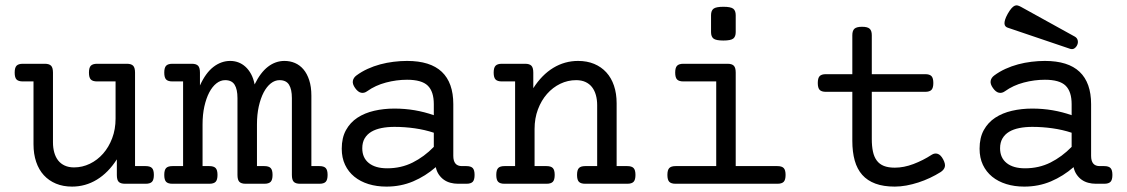

<svg xmlns="http://www.w3.org/2000/svg" viewBox="-20 -691 4237 722"><path d="M527.8 -66.4Q544.4 -66.4 551.5 -59.1Q558.6 -51.8 558.6 -33.2Q558.6 -14.6 551.5 -7.3Q544.4 0 527.8 0H450.2Q433.6 0 426.5 -7.1Q419.4 -14.2 419.4 -32.7V-91.8Q387.2 -41.5 344.2 -15.4Q301.3 10.7 251 10.7Q217.3 10.7 190.4 -0.5Q163.6 -11.7 144.8 -32.2Q126 -52.7 116 -82.3Q106 -111.8 106 -148.4V-384.8H65.9Q49.3 -384.8 42.2 -392.1Q35.2 -399.4 35.2 -418Q35.2 -436.5 42.2 -443.8Q49.3 -451.2 65.9 -451.2H148.4Q165 -451.2 172.1 -443.8Q179.2 -436.5 179.2 -418V-155.8Q179.2 -134.8 184.1 -117.4Q189 -100.1 198.7 -87.6Q208.5 -75.2 223.4 -68.4Q238.3 -61.5 258.3 -61.5Q289.6 -61.5 317.9 -75.2Q346.2 -88.9 367.7 -113.3Q389.2 -137.7 401.9 -171.4Q414.6 -205.1 414.6 -245.1V-384.8H345.2Q328.6 -384.8 321.5 -392.1Q314.5 -399.4 314.5 -418Q314.5 -436.5 321.5 -443.8Q328.6 -451.2 345.2 -451.2H457Q473.6 -451.2 480.7 -443.8Q487.8 -436.5 487.8 -418V-66.4Z M731.9 -369.6Q753.4 -417 782.7 -439.5Q812 -461.9 845.7 -461.9Q861.8 -461.9 876.2 -456.5Q890.6 -451.2 902.8 -440.2Q915 -429.2 924.1 -412.6Q933.1 -396 937.5 -373.5Q959.5 -418.5 987.8 -440.2Q1016.1 -461.9 1049.8 -461.9Q1070.8 -461.9 1089.1 -454.1Q1107.4 -446.3 1121.1 -430.2Q1134.8 -414.1 1142.8 -389.4Q1150.9 -364.7 1150.9 -331.1V-66.4H1181.2Q1197.8 -66.4 1204.8 -59.1Q1211.9 -51.8 1211.9 -33.2Q1211.9 -14.6 1204.8 -7.3Q1197.8 0 1181.2 0H1108.4Q1091.8 0 1084.7 -7.3Q1077.6 -14.6 1077.6 -33.2V-322.3Q1077.6 -355 1066.9 -372.3Q1056.2 -389.6 1031.2 -389.6Q1013.7 -389.6 998.3 -377.4Q982.9 -365.2 971.4 -343.3Q960 -321.3 953.1 -290.8Q946.3 -260.3 946.3 -223.1V-66.4H974.1Q990.7 -66.4 997.8 -59.1Q1004.9 -51.8 1004.9 -33.2Q1004.9 -14.6 997.8 -7.3Q990.7 0 974.1 0H903.8Q887.2 0 880.1 -7.3Q873 -14.6 873 -33.2V-322.3Q873 -355 862.3 -372.3Q851.6 -389.6 826.7 -389.6Q809.1 -389.6 793.7 -377.4Q778.3 -365.2 766.8 -343.3Q755.4 -321.3 748.5 -290.8Q741.7 -260.3 741.7 -223.1V-66.4H767.1Q783.7 -66.4 790.8 -59.1Q797.9 -51.8 797.9 -33.2Q797.9 -14.6 790.8 -7.3Q783.7 0 767.1 0H628.4Q611.8 0 604.7 -7.3Q597.7 -14.6 597.7 -33.2Q597.7 -51.8 604.7 -59.1Q611.8 -66.4 628.4 -66.4H668.5V-384.8H628.4Q611.8 -384.8 604.7 -392.1Q597.7 -399.4 597.7 -418Q597.7 -436.5 604.7 -443.8Q611.8 -451.2 628.4 -451.2H701.2Q717.8 -451.2 724.9 -443.8Q731.9 -436.5 731.9 -418Z M1733.9 -66.4Q1750.5 -66.4 1757.6 -59.1Q1764.6 -51.8 1764.6 -33.2Q1764.6 -14.6 1757.6 -7.3Q1750.5 0 1733.9 0H1702.6Q1687.5 0 1673.8 -3.7Q1660.2 -7.3 1649.2 -15.1Q1638.2 -22.9 1630.1 -34.7Q1622.1 -46.4 1618.7 -62.5Q1580.1 -28.8 1533.7 -9Q1487.3 10.7 1433.1 10.7Q1396.5 10.7 1365.7 1.2Q1335 -8.3 1312.5 -26.6Q1290 -44.9 1277.6 -71.3Q1265.1 -97.7 1265.1 -131.8Q1265.1 -172.9 1281 -201.7Q1296.9 -230.5 1324 -248.3Q1351.1 -266.1 1387 -274.4Q1422.9 -282.7 1462.9 -282.7Q1502.4 -282.7 1539.6 -276.4Q1576.7 -270 1611.3 -257.8V-299.3Q1611.3 -346.7 1588.6 -368.9Q1565.9 -391.1 1510.7 -391.1Q1471.2 -391.1 1431.4 -380.6Q1391.6 -370.1 1360.8 -348.1Q1349.6 -339.8 1337.9 -342.3Q1326.2 -344.7 1315.4 -359.9Q1304.7 -375 1306.9 -387Q1309.1 -398.9 1320.3 -407.2Q1339.4 -421.4 1362.3 -431.9Q1385.3 -442.4 1409.9 -449Q1434.6 -455.6 1460.2 -458.7Q1485.8 -461.9 1510.7 -461.9Q1598.1 -461.9 1641.4 -420.9Q1684.6 -379.9 1684.6 -299.3V-105Q1684.6 -66.4 1716.8 -66.4ZM1611.3 -191.9Q1577.6 -203.1 1539.6 -208.5Q1501.5 -213.9 1463.4 -213.9Q1437 -213.9 1414.8 -209.5Q1392.6 -205.1 1376.5 -195.6Q1360.4 -186 1351.3 -170.7Q1342.3 -155.3 1342.3 -133.3Q1342.3 -97.7 1366.9 -77.9Q1391.6 -58.1 1436 -58.1Q1488.3 -58.1 1531.7 -79.8Q1575.2 -101.6 1611.3 -138.7Z M1917 -384.8H1867.2Q1850.6 -384.8 1843.5 -392.1Q1836.4 -399.4 1836.4 -418Q1836.4 -436.5 1843.5 -443.8Q1850.6 -451.2 1867.2 -451.2H1954.6Q1971.2 -451.2 1978.3 -443.8Q1985.4 -436.5 1985.4 -418V-359.4Q2017.6 -409.7 2060.5 -435.8Q2103.5 -461.9 2153.8 -461.9Q2187.5 -461.9 2214.4 -450.7Q2241.2 -439.5 2260 -418.9Q2278.8 -398.4 2288.8 -368.9Q2298.8 -339.4 2298.8 -302.7V-66.4H2338.9Q2355.5 -66.4 2362.5 -59.1Q2369.6 -51.8 2369.6 -33.2Q2369.6 -14.6 2362.5 -7.3Q2355.5 0 2338.9 0H2180.7Q2164.1 0 2157 -7.3Q2149.9 -14.6 2149.9 -33.2Q2149.9 -51.8 2157 -59.1Q2164.1 -66.4 2180.7 -66.4H2225.6V-295.4Q2225.6 -316.4 2220.7 -333.7Q2215.8 -351.1 2206.1 -363.5Q2196.3 -376 2181.4 -382.8Q2166.5 -389.6 2146.5 -389.6Q2115.2 -389.6 2086.9 -376Q2058.6 -362.3 2037.1 -337.9Q2015.6 -313.5 2002.9 -279.8Q1990.2 -246.1 1990.2 -206.1V-66.4H2035.2Q2051.8 -66.4 2058.8 -59.1Q2065.9 -51.8 2065.9 -33.2Q2065.9 -14.6 2058.8 -7.3Q2051.8 0 2035.2 0H1877Q1860.4 0 1853.3 -7.3Q1846.2 -14.6 1846.2 -33.2Q1846.2 -51.8 1853.3 -59.1Q1860.4 -66.4 1877 -66.4H1917Z M2673.3 -384.8H2549.8Q2533.2 -384.8 2526.1 -392.1Q2519 -399.4 2519 -418Q2519 -436.5 2526.1 -443.8Q2533.2 -451.2 2549.8 -451.2H2715.8Q2732.4 -451.2 2739.5 -443.8Q2746.6 -436.5 2746.6 -418V-66.4H2903.3Q2919.9 -66.4 2927 -59.1Q2934.1 -51.8 2934.1 -33.2Q2934.1 -14.6 2927 -7.3Q2919.9 0 2903.3 0H2520.5Q2503.9 0 2496.8 -7.3Q2489.7 -14.6 2489.7 -33.2Q2489.7 -51.8 2496.8 -59.1Q2503.9 -66.4 2520.5 -66.4H2673.3ZM2746.6 -570.3Q2746.6 -553.2 2737.3 -545.9Q2728 -538.6 2700.2 -538.6Q2672.4 -538.6 2663.1 -545.9Q2653.8 -553.2 2653.8 -570.3V-633.8Q2653.8 -650.9 2663.1 -658.2Q2672.4 -665.5 2700.2 -665.5Q2728 -665.5 2737.3 -658.2Q2746.6 -650.9 2746.6 -633.8Z M3185.1 -412.1V-558.6Q3185.1 -575.7 3193.1 -583Q3201.2 -590.3 3221.7 -590.3Q3242.2 -590.3 3250.2 -583Q3258.3 -575.7 3258.3 -558.6V-412.1H3459Q3475.6 -412.1 3482.7 -404.8Q3489.7 -397.5 3489.7 -378.9Q3489.7 -360.4 3482.7 -353Q3475.6 -345.7 3459 -345.7H3258.3V-168Q3258.3 -141.1 3262.7 -120.8Q3267.1 -100.6 3277.1 -87.2Q3287.1 -73.7 3303.7 -67.1Q3320.3 -60.5 3344.7 -60.5Q3378.9 -60.5 3415 -74.2Q3451.2 -87.9 3483.4 -108.9Q3494.6 -116.2 3506.1 -112.5Q3517.6 -108.9 3526.9 -91.3Q3536.1 -73.7 3532.7 -62.7Q3529.3 -51.8 3517.1 -43.9Q3498.5 -32.2 3477.3 -22.2Q3456.1 -12.2 3433.6 -4.9Q3411.1 2.4 3388.4 6.6Q3365.7 10.7 3344.7 10.7Q3302.2 10.7 3272 -0.5Q3241.7 -11.7 3222.4 -33.4Q3203.1 -55.2 3194.1 -87.4Q3185.1 -119.6 3185.1 -161.6V-345.7H3085.9Q3069.3 -345.7 3062.3 -353Q3055.2 -360.4 3055.2 -378.9Q3055.2 -397.5 3062.3 -404.8Q3069.3 -412.1 3085.9 -412.1Z M4132.3 -66.4Q4148.9 -66.4 4156 -59.1Q4163.1 -51.8 4163.1 -33.2Q4163.1 -14.6 4156 -7.3Q4148.9 0 4132.3 0H4101.1Q4085.9 0 4072.3 -3.7Q4058.6 -7.3 4047.6 -15.1Q4036.6 -22.9 4028.6 -34.7Q4020.5 -46.4 4017.1 -62.5Q3978.5 -28.8 3932.1 -9Q3885.7 10.7 3831.5 10.7Q3794.9 10.7 3764.2 1.2Q3733.4 -8.3 3710.9 -26.6Q3688.5 -44.9 3676 -71.3Q3663.6 -97.7 3663.6 -131.8Q3663.6 -172.9 3679.4 -201.7Q3695.3 -230.5 3722.4 -248.3Q3749.5 -266.1 3785.4 -274.4Q3821.3 -282.7 3861.3 -282.7Q3900.9 -282.7 3938 -276.4Q3975.1 -270 4009.8 -257.8V-299.3Q4009.8 -346.7 3987.1 -368.9Q3964.4 -391.1 3909.2 -391.1Q3869.6 -391.1 3829.8 -380.6Q3790 -370.1 3759.3 -348.1Q3748 -339.8 3736.3 -342.3Q3724.6 -344.7 3713.9 -359.9Q3703.1 -375 3705.3 -387Q3707.5 -398.9 3718.8 -407.2Q3737.8 -421.4 3760.7 -431.9Q3783.7 -442.4 3808.3 -449Q3833 -455.6 3858.6 -458.7Q3884.3 -461.9 3909.2 -461.9Q3996.6 -461.9 4039.8 -420.9Q4083 -379.9 4083 -299.3V-105Q4083 -66.4 4115.2 -66.4ZM4009.8 -191.9Q3976.1 -203.1 3938 -208.5Q3899.9 -213.9 3861.8 -213.9Q3835.4 -213.9 3813.2 -209.5Q3791 -205.1 3774.9 -195.6Q3758.8 -186 3749.8 -170.7Q3740.7 -155.3 3740.7 -133.3Q3740.7 -97.7 3765.4 -77.9Q3790 -58.1 3834.5 -58.1Q3886.7 -58.1 3930.2 -79.8Q3973.6 -101.6 4009.8 -138.7ZM4022 -553.2Q4030.3 -548.3 4032.5 -539.8Q4034.7 -531.2 4031.2 -522.9Q4027.8 -514.6 4020.8 -509.5Q4013.7 -504.4 4004.4 -507.3L3769.5 -586.9Q3764.6 -588.4 3761.2 -592Q3757.8 -595.7 3757.3 -601.8Q3756.8 -607.9 3759.5 -616.9Q3762.2 -626 3769.5 -639.2Q3777.3 -652.8 3783.7 -659.9Q3790 -667 3795.7 -669.4Q3801.3 -671.9 3806.9 -670.4Q3812.5 -668.9 3818.8 -665.5Z"/></svg>

Font: Courier Prime
Style: Regular
Weight: 400
Designer: Alan Dague-Greene
Foundry: Quote-Unquote Apps
Version: Version 1.203